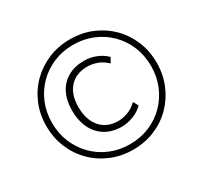

<svg xmlns="http://www.w3.org/2000/svg" viewBox="-153 -896 1121 1087"><g transform="rotate(-30 407.5 -352.5)"><path d="M425 8Q349 8 283 -19.5Q217 -47 168 -96Q119 -145 91.5 -211Q64 -277 64 -353Q64 -430 91.5 -495.5Q119 -561 168 -609.5Q217 -658 282.5 -685.5Q348 -713 425 -713Q502 -713 567.5 -685.5Q633 -658 681.5 -609.5Q730 -561 757.5 -495.5Q785 -430 785 -353Q785 -277 757.5 -211Q730 -145 681.5 -96Q633 -47 567.5 -19.5Q502 8 425 8ZM434 -137Q372 -137 327 -164.5Q282 -192 258 -241.5Q234 -291 234 -356Q234 -422 258 -469.5Q282 -517 327 -542.5Q372 -568 434 -568Q474 -568 512 -552.5Q550 -537 575 -511L557 -479Q528 -507 495.5 -518.5Q463 -530 433 -530Q359 -530 317 -484Q275 -438 275 -355Q275 -273 317 -224Q359 -175 433 -175Q463 -175 495.5 -187Q528 -199 557 -227L575 -194Q550 -168 511 -152.5Q472 -137 434 -137ZM425 -28Q493 -28 552 -52.5Q611 -77 655 -121.5Q699 -166 723.5 -225Q748 -284 748 -353Q748 -422 723.5 -481Q699 -540 655 -584Q611 -628 552 -652.5Q493 -677 425 -677Q356 -677 297 -652.5Q238 -628 194 -584Q150 -540 125.5 -481Q101 -422 101 -353Q101 -284 125.5 -225Q150 -166 194 -121.5Q238 -77 297 -52.5Q356 -28 425 -28Z"/></g></svg>

Font: Nunito Sans 12pt ExtraLight
Style: Italic
Weight: 200
Italic angle: -9°
Designer: Vernon Adams
Foundry: Vernon Adams
Version: Version 3.101;gftools[0.9.27]